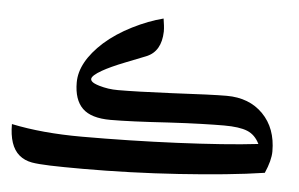

<svg xmlns="http://www.w3.org/2000/svg" viewBox="-45 -653 1105 709"><g transform="rotate(5 507.5 -298.5)"><path d="M286 -9Q208 -9 163.5 -10.5Q119 -12 96 -16Q68 -21 48.5 -37.5Q29 -54 19.5 -82.5Q10 -111 10 -151Q124 -127 271 -127Q357 -127 447 -129Q537 -131 624 -135Q711 -139 787.5 -144.5Q864 -150 923 -157Q907 -190 877.5 -202Q848 -214 791 -214Q759 -214 707.5 -212.5Q656 -211 585 -207Q444 -198 371 -198Q299 -198 267 -229.5Q235 -261 235 -325Q235 -401 319 -477Q362 -515 420.5 -544.5Q479 -574 534 -588Q536 -575 537.5 -563Q539 -551 539 -540Q537 -466 483 -444Q440 -427 409.5 -415Q379 -403 358.5 -393.5Q338 -384 324 -376Q287 -355 287 -342Q287 -338 290.5 -334Q294 -330 301.5 -326.5Q309 -323 319 -320Q336 -315 353 -312.5Q370 -310 389 -310Q422 -310 471.5 -311.5Q521 -313 586 -316Q662 -320 713 -322Q764 -324 791 -324Q875 -324 926 -272Q977 -220 977 -134Q977 -101 956 -53Q891 -43 810 -35Q729 -27 640 -21Q551 -15 460.5 -12Q370 -9 286 -9Z"/></g></svg>

Font: Noto Naskh Arabic
Style: Bold
Weight: 700
Designer: Monotype Design Team, David Williams, Mohamad Dakak and Nizar Qandah
Foundry: Monotype Imaging Inc.
Version: Version 2.016